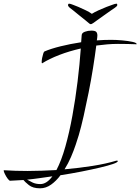

<svg xmlns="http://www.w3.org/2000/svg" viewBox="-190 -904 761 1041"><path d="M442 -884Q446 -884 446 -876Q444 -869 433 -862Q428 -859 411 -847Q394 -835 373.5 -820.5Q353 -806 337 -794.5Q321 -783 317 -780Q313 -778 309.5 -775.5Q306 -773 302 -773Q298 -773 295 -776Q292 -779 290 -780Q287 -783 272.5 -794.5Q258 -806 240 -820.5Q222 -835 207.5 -847Q193 -859 188 -862Q178 -871 179 -876Q179 -884 185 -884Q191 -884 206 -878Q215 -875 235 -866.5Q255 -858 275.5 -848Q296 -838 308 -829Q322 -838 344 -848Q366 -858 387.5 -866.5Q409 -875 419 -878Q434 -884 442 -884ZM27 117Q-12 117 -33.5 99.5Q-55 82 -63 72L-135 76Q-140 76 -148.5 64.5Q-157 53 -163.5 39.5Q-170 26 -170 21Q-170 19 -168 19Q-138 21 -106 22Q-74 23 -40 23Q-2 23 37 21.5Q76 20 116 18Q143 -33 164.5 -109.5Q186 -186 202.5 -276.5Q219 -367 230.5 -461Q242 -555 248 -641Q186 -627 131.5 -606Q77 -585 39 -561H38Q36 -561 36 -568Q36 -577 38.5 -590Q41 -603 44.5 -613.5Q48 -624 51 -625Q86 -640 138.5 -653Q191 -666 250 -675L253 -714Q254 -726 270.5 -732Q287 -738 305 -738Q325 -738 331.5 -731.5Q338 -725 338 -711Q338 -705 337 -699Q336 -693 335 -685Q374 -688 412 -688Q441 -688 473.5 -685Q506 -682 528.5 -677Q551 -672 551 -665Q551 -664 549 -664Q527 -665 501.5 -665.5Q476 -666 449 -666Q421 -666 391 -663.5Q361 -661 332 -657Q325 -602 314.5 -536Q304 -470 290.5 -402.5Q277 -335 263.5 -275Q250 -215 237 -171Q231 -151 220.5 -119.5Q210 -88 195 -53Q180 -18 160 14Q239 7 312 -4.5Q385 -16 441 -33H444Q449 -33 449 -31Q449 -24 423 -15Q397 -6 352.5 4.5Q308 15 252.5 26Q197 37 138 46Q115 77 87 97Q59 117 27 117ZM29 94Q63 94 94 52Q58 57 23.5 62Q-11 67 -43 70Q-31 77 -13.5 85.5Q4 94 29 94Z"/></svg>

Font: Comforter
Style: Regular
Weight: 400
Designer: Robert E. Leuschke
Foundry: Robert E. Leuschke
Version: Version 1.013; ttfautohint (v1.8.3)